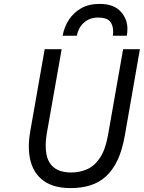

<svg xmlns="http://www.w3.org/2000/svg" viewBox="-20 -952 737 984"><path d="M342 12Q256.5 12 205.5 -24Q154.5 -60 137 -125.2Q119.5 -190.5 135 -279L209 -700H296L220 -269Q209.5 -208 217.8 -162.8Q226 -117.5 257.2 -92.8Q288.5 -68 346 -68Q388.5 -68 426.2 -84.5Q464 -101 492.2 -143Q520.5 -185 534 -262L611 -700H697L620 -259Q607 -184 582.8 -132.2Q558.5 -80.5 523.5 -48.5Q488.5 -16.5 443 -2.2Q397.5 12 342 12ZM301 -769Q309 -813.5 333 -850.5Q357 -887.5 396.2 -909.8Q435.5 -932 490 -932Q562 -932 597.5 -893.8Q633 -855.5 633 -805Q633 -796 632.2 -787Q631.5 -778 630 -769H558Q559 -773.5 559.5 -778.5Q560 -783.5 560 -788Q560 -824 543 -843Q526 -862 483 -862Q439.5 -862 410.5 -836.2Q381.5 -810.5 374 -769Z"/></svg>

Font: Overpass
Style: Italic
Weight: 400
Italic angle: -10°
Designer: Delve Withrington, Dave Bailey, Thomas Jockin
Foundry: Delve Fonts LLC
Version: Version 4.000